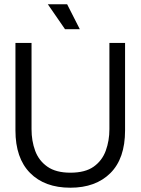

<svg xmlns="http://www.w3.org/2000/svg" viewBox="-20 -860 655 895"><path d="M308 15Q188 15 120 -54Q52 -123 52 -252V-660H127V-258Q127 -203 144 -157Q161 -111 201 -83Q241 -55 308 -55Q377 -55 416.5 -83Q456 -111 473 -157.5Q490 -204 490 -258V-660H563V-252Q563 -121 494.5 -53Q426 15 308 15ZM283 -724 203 -840H293L352 -724Z"/></svg>

Font: Bricolage Grotesque 96pt Light
Style: Regular
Weight: 300
Designer: Mathieu Triay
Foundry: Atelier Triay
Version: Version 1.001; ttfautohint (v1.8.4.7-5d5b);gftools[0.9.33.de